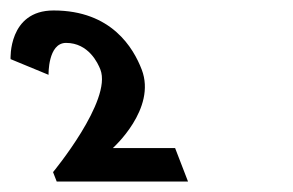

<svg xmlns="http://www.w3.org/2000/svg" viewBox="-274 -860 561 367"><path d="M-147.7 -778C-104.7 -778 -86.7 -739 -82.1 -727C-59.3 -668 -172.6 -531 -172.6 -531L-165.6 -513H85.4L60.7 -577H-58.3C-58.3 -577 25.8 -652 -3.1 -727C-18.9 -768 -60.6 -840 -171.6 -840C-258.6 -840 -253.8 -747 -253.8 -747L-181.2 -717C-181.2 -717 -182.7 -778 -147.7 -778Z"/></svg>

Font: Hussar
Style: BdOpOblFour
Weight: 700
Foundry: Cannot Into Space Fonts
Version: Version 2.00